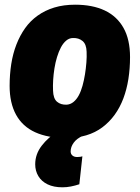

<svg xmlns="http://www.w3.org/2000/svg" viewBox="-20 -578 598 818"><path d="M262 10Q184 10 130 -14.5Q76 -39 48.5 -89Q21 -139 21 -212Q21 -261 28 -305.5Q35 -350 50 -388.5Q65 -427 87 -458Q109 -489 140.5 -511.5Q172 -534 211.5 -546Q251 -558 300 -558Q374 -558 426 -533.5Q478 -509 506 -459.5Q534 -410 534 -335Q534 -286 527 -241.5Q520 -197 505.5 -158.5Q491 -120 468.5 -89Q446 -58 416 -35.5Q386 -13 347.5 -1.5Q309 10 262 10ZM264 -132Q280 -133 293 -143.5Q306 -154 315.5 -171.5Q325 -189 331.5 -212.5Q338 -236 342 -261Q346 -286 348 -311Q350 -336 349 -358Q348 -390 331.5 -403.5Q315 -417 291 -416Q275 -416 262 -405Q249 -394 239.5 -376Q230 -358 223 -335Q216 -312 212 -287Q208 -262 206.5 -237.5Q205 -213 206 -192Q207 -158 223 -144.5Q239 -131 264 -132ZM228 -19 334 0Q307 12 294 30Q281 48 281 67Q281 78 288.5 84.5Q296 91 309 91Q317 91 322.5 90Q328 89 331 88L318 207Q300 213 282 216.5Q264 220 246 220Q209 220 183 207.5Q157 195 143.5 172.5Q130 150 130 122Q130 79 157.5 43Q185 7 228 -19Z"/></svg>

Font: Georama ExtraCondensed Thin ExtraBold
Style: Italic
Weight: 800
Italic angle: -9°
Version: Version 1.001